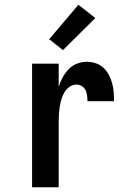

<svg xmlns="http://www.w3.org/2000/svg" viewBox="-20 -788 540 808"><path d="M115 0V-520H227V-422Q233 -443 243.5 -462Q254 -481 268.5 -496.5Q283 -512 303.5 -520Q324 -528 345 -528Q364 -528 382.5 -522Q401 -516 415 -503Q429 -490 438 -473Q447 -456 452 -437.5Q457 -419 458.5 -400Q460 -381 460 -362H348Q348 -374 346.5 -386Q345 -398 340 -408.5Q335 -419 324.5 -425.5Q314 -432 302 -432Q286 -432 272.5 -422.5Q259 -413 251 -399.5Q243 -386 238.5 -370.5Q234 -355 231.5 -339Q229 -323 228 -307.5Q227 -292 227 -276V0ZM245 -577 187 -623 310 -768 381 -712Z"/></svg>

Font: Iosevka Term
Style: Bold
Weight: 700
Monospace: yes
Designer: Belleve Invis
Foundry: Belleve Invis
Version: Version 30.0.1